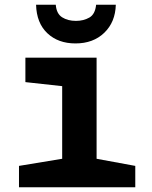

<svg xmlns="http://www.w3.org/2000/svg" viewBox="-20 -789 640 809"><path d="M468 -769H385Q381 -729 356.5 -715Q332 -701 300 -701Q266 -701 242 -716Q218 -731 215 -769H132Q134 -692 179.5 -649Q225 -606 298 -606Q373 -606 419.5 -651Q466 -696 468 -769ZM550 0V-90L387 -120V-546H87V-443L242 -426V-120L60 -90V0Z"/></svg>

Font: Noto Sans Mono UI
Style: Bold
Weight: 700
Designer: Monotype Design team
Foundry: Monotype Imaging Inc.
Version: 1.000